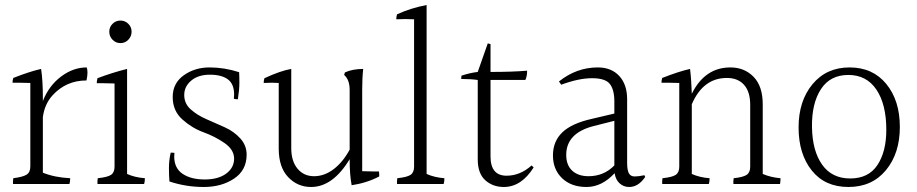

<svg xmlns="http://www.w3.org/2000/svg" viewBox="-20 -784 3657 766"><path d="M151 -394V-381Q175 -442 223.5 -478.5Q272 -515 326 -515Q329 -507 329 -494Q329 -481 325 -463Q244 -463 190 -404Q158 -369 151 -317V-95Q198 -76 260 -73Q260 -59 257 -50H32Q31 -59 33 -73Q72 -78 86.5 -87.5Q101 -97 101 -120V-453Q72 -454 55.5 -454Q39 -454 30 -454Q30 -464 33 -473Q99 -499 144 -509Q151 -463 151 -394Z M505 -657.5Q505 -639 492 -625.5Q479 -612 460.5 -612Q442 -612 429 -625.5Q416 -639 416 -657.5Q416 -676 429 -689Q442 -702 460.5 -702Q479 -702 492 -689Q505 -676 505 -657.5ZM437 -119V-451Q408 -452 391.5 -452Q375 -452 366 -452Q366 -462 369 -472Q430 -495 487 -509V-90Q518 -76 558 -73Q558 -59 555 -50H369Q368 -59 370 -73Q409 -77 423 -86.5Q437 -96 437 -119Z M934 -496Q935 -481 935 -453.5Q935 -426 929 -388Q919 -388 913 -390Q914 -399 914 -407Q914 -449 889 -467.5Q864 -486 817.5 -486Q771 -486 743 -462.5Q715 -439 715 -405Q715 -371 740.5 -348Q766 -325 802.5 -309Q839 -293 876 -276.5Q913 -260 938.5 -232Q964 -204 964 -167Q964 -105 914 -71.5Q864 -38 793 -38Q722 -38 656 -60Q654 -84 654 -114Q654 -144 661 -175Q671 -175 676 -174Q675 -167 675 -160Q675 -113 708.5 -90.5Q742 -68 796.5 -68Q851 -68 882.5 -91.5Q914 -115 914 -151Q914 -187 875.5 -213.5Q837 -240 791.5 -256.5Q746 -273 707.5 -307.5Q669 -342 669 -397Q669 -452 713 -483.5Q757 -515 816 -515Q875 -515 934 -496Z M1425 -427V-101Q1454 -100 1469 -100Q1484 -100 1492 -100Q1493 -92 1493 -87.5Q1493 -83 1493 -80Q1443 -54 1383 -45Q1375 -85 1375 -149Q1308 -38 1221 -38Q1167 -38 1129.5 -77.5Q1092 -117 1092 -191V-453Q1080 -454 1065 -454Q1050 -454 1032 -453Q1032 -463 1035 -472Q1100 -502 1142 -509V-193Q1142 -141 1167 -111Q1192 -81 1233 -81Q1274 -81 1311 -109Q1348 -137 1375 -187V-425Q1375 -466 1353 -485Q1355 -493 1356 -495Q1387 -509 1429 -509Q1425 -473 1425 -427Z M1632 -119V-707Q1615 -708 1597.5 -708Q1580 -708 1561 -707Q1561 -718 1564 -727Q1619 -752 1682 -764V-90Q1713 -76 1753 -73Q1753 -59 1750 -50H1564Q1563 -59 1565 -73Q1604 -77 1618 -86.5Q1632 -96 1632 -119Z M1820 -469 1821 -482Q1853 -493 1886 -497L1926 -611L1937 -608V-497Q2025 -497 2083 -502Q2083 -480 2076 -465H1937V-160Q1937 -83 2001 -83Q2055 -83 2101 -124L2109 -116Q2060 -38 1990 -38Q1946 -38 1916 -65Q1886 -92 1886 -148V-465Q1857 -469 1820 -469Z M2239 -166Q2239 -125 2263 -103Q2287 -81 2328 -81Q2389 -81 2431 -124V-302L2348 -281Q2239 -253 2239 -166ZM2490 -38Q2468 -38 2452 -52.5Q2436 -67 2432 -93Q2381 -38 2320 -38Q2259 -38 2222.5 -73Q2186 -108 2186 -164Q2186 -220 2223.5 -256Q2261 -292 2342 -310L2431 -331V-379Q2431 -426 2413 -449Q2395 -472 2342 -472Q2289 -472 2219 -446L2210 -459Q2280 -515 2365 -515Q2419 -515 2450.5 -481Q2482 -447 2482 -388V-135Q2482 -105 2489 -92.5Q2496 -80 2512 -80Q2528 -80 2551 -85L2554 -78Q2527 -38 2490 -38Z M3023 -368V-90Q3056 -76 3094 -73Q3094 -62 3092 -50H2906Q2905 -59 2907 -73Q2945 -77 2959 -86.5Q2973 -96 2973 -119V-366Q2973 -418 2948.5 -445.5Q2924 -473 2880 -473Q2785 -473 2740 -368V-90Q2771 -76 2811 -73Q2811 -59 2808 -50H2622Q2621 -59 2623 -73Q2662 -77 2676 -86.5Q2690 -96 2690 -119V-453Q2661 -454 2644.5 -454Q2628 -454 2619 -454Q2619 -464 2622 -473Q2688 -499 2733 -509Q2738 -470 2740 -410Q2792 -515 2894 -515Q2950 -515 2986.5 -477.5Q3023 -440 3023 -368Z M3516 -266Q3516 -368 3476.5 -426.5Q3437 -485 3364.5 -485Q3292 -485 3255 -428Q3218 -371 3219.5 -276.5Q3221 -182 3260 -127Q3299 -72 3372 -72Q3445 -72 3480.5 -125.5Q3516 -179 3516 -266ZM3369.5 -515Q3462 -515 3516 -449Q3570 -383 3570 -277.5Q3570 -172 3514.5 -105Q3459 -38 3365 -38Q3271 -38 3218.5 -104Q3166 -170 3166 -275.5Q3166 -381 3221.5 -448Q3277 -515 3369.5 -515Z"/></svg>

Font: Halant Light
Style: Regular
Weight: 300
Designer: Hitesh Malaviya (Devanagari), Satya Rajpurohit (Latin)
Foundry: Indian Type Foundry
Version: Version 1.101;PS 1.0;hotconv 1.0.78;makeotf.lib2.5.61930; tt